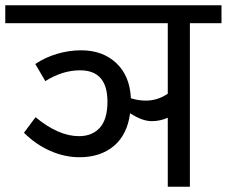

<svg xmlns="http://www.w3.org/2000/svg" viewBox="-40 -709 861 729"><path d="M801 -621H681V0H597V-262Q568 -249 536 -249Q500 -249 454 -279Q443 -197 392 -154.5Q341 -112 262 -112Q205 -112 150 -136.5Q95 -161 51 -205L95 -264Q182 -192 260 -192Q310 -192 339 -224Q368 -256 368 -323Q368 -442 264 -442Q197 -442 132 -401L94 -466Q131 -491 176.5 -504.5Q222 -518 268 -518Q350 -518 401.5 -469.5Q453 -421 457 -336Q484 -327 514 -327Q558 -327 597 -353V-621H-20V-689H801Z"/></svg>

Font: FiraGO
Style: Regular
Weight: 400
Designer: bBox Type
Foundry: bBox Type GmbH
Version: Version 1.001;April 20, 2020;FontCreator 12.0.0.2555 64-bit